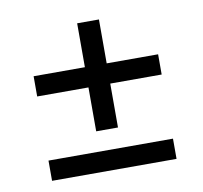

<svg xmlns="http://www.w3.org/2000/svg" viewBox="-60 -610 637 603"><g transform="rotate(-10 258.0 -309.0)"><path d="M59.5 -73V-137.5H456.5V-73ZM292.5 -202H223V-546.5H292.5ZM59.5 -342V-406.5H456.5V-342Z"/></g></svg>

Font: Anek Bangla Medium
Style: Regular
Weight: 400
Version: Version 1.003